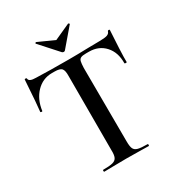

<svg xmlns="http://www.w3.org/2000/svg" viewBox="-185 -915 967 1039"><g transform="rotate(-30 298.0 -396.0)"><path d="M163 -12Q204 -12 223 -17Q242 -22 249 -36.5Q256 -51 255 -81V-544Q256 -580 245 -592Q234 -604 201 -604H184Q127 -604 86.5 -562Q46 -520 37 -452Q37 -450 32 -450Q29 -450 26.5 -451.5Q24 -453 25 -454Q30 -490 40 -647Q40 -650 45 -650Q48 -650 50.5 -649Q53 -648 53 -646Q53 -625 98 -625Q179 -622 301 -622Q356 -622 424 -624L494 -625Q527 -625 542 -630Q557 -635 561 -650Q563 -653 568.5 -652.5Q574 -652 573 -648Q570 -605 567 -540.5Q564 -476 565 -454Q565 -451 559 -451Q551 -451 551 -455Q552 -522 514.5 -563Q477 -604 416 -604H398Q375 -604 365 -599Q355 -594 352 -581.5Q349 -569 348 -542L350 -81Q350 -50 356.5 -36Q363 -22 381.5 -17Q400 -12 441 -12Q444 -12 444 -6Q444 0 441 0Q406 0 386 -1L302 -2L222 -1Q201 0 164 0Q161 0 161 -6Q161 -12 163 -12ZM189 -785 188 -787Q188 -789 190.5 -791Q193 -793 195 -792L295 -747L394 -792Q396 -793 399.5 -789.5Q403 -786 401 -785L307 -675Q304 -671 298 -671Q292 -671 288 -675Z"/></g></svg>

Font: Cormorant Upright SemiBold
Style: Regular
Weight: 600
Designer: Christian Thalmann (Catharsis Fonts)
Foundry: Catharsis Fonts
Version: Version 3.302